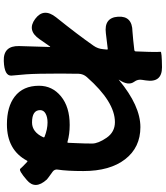

<svg xmlns="http://www.w3.org/2000/svg" viewBox="51 -896 897 1040"><g transform="rotate(90 500.0 -375.5)"><path d="M310 53Q227 56 229 -30L234 -196Q234 -201 231 -197L192 -141Q144 -71 82 -117Q20 -163 73 -230Q170 -351 227 -433Q244 -457 246 -486L248 -506Q248 -511 243 -510L160 -500Q75 -489 70 -566Q65 -643 150 -644Q157 -644 196 -648L250 -654Q258 -655 258 -663L259 -693Q261 -734 261 -775Q261 -790 260 -796.5Q259 -803 344 -804Q429 -804 415 -716L412 -696Q408 -673 422 -654Q446 -622 412 -572Q409 -568 413 -571Q553 -687 668 -687Q778 -687 842 -604.5Q906 -522 906 -378Q906 -289 898 -238Q896 -222 909 -212Q947 -185 952 -180Q1009 -117 955 -72Q902 -26 893.5 -36.5Q885 -47 856 -74Q852 -77 850 -73Q792 36 653 36Q558 36 503 -6Q444 -51 444 -138Q444 -210 501.5 -257Q559 -304 656 -304Q707 -304 748 -292Q753 -291 753 -296L755 -344Q757 -385 757 -426Q757 -458 726 -503.5Q695 -549 641 -549Q531 -549 397 -397Q380 -378 379 -352V-339Q378 -298 378 -257Q378 -124 382 -69Q385 -28 389 11Q392 50 310 53ZM643 -100Q695 -100 723 -161Q725 -166 720 -168Q679 -184 643 -184Q614 -184 595 -173.5Q576 -163 576 -144Q576 -100 643 -100Z"/></g></svg>

Font: Resource Han Rounded TW Heavy
Style: Regular
Weight: 900
Designer: Cyano Hao (round all glyphs); Ryoko NISHIZUKA 西塚涼子 (kana, bopomofo & ideographs); Paul D. Hunt (Latin, Greek & Cyrillic)
Foundry: Cyano Hao
Version: 0.990